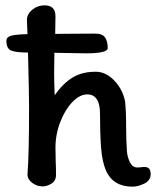

<svg xmlns="http://www.w3.org/2000/svg" viewBox="-20 -695 593 720"><path d="M187 -568 337 -569Q364 -569 374 -554.5Q384 -540 384 -515Q384 -495 303 -495L184 -497L183 -418Q183 -392 185 -338Q217 -383 252.5 -404.5Q288 -426 339 -426Q377 -426 408.5 -393Q440 -360 449 -315Q453 -280 453 -220Q453 -172 456 -127Q458 -105 467.5 -86Q477 -67 495 -67Q504 -67 509.5 -68Q515 -69 520 -69Q534 -69 539.5 -62Q545 -55 545 -42Q545 -18 521 -6.5Q497 5 477 5Q405 5 378 -54Q363 -88 359 -142Q355 -196 355 -269Q355 -341 307 -341Q279 -341 251.5 -312.5Q224 -284 206 -237.5Q188 -191 188 -141L189 -85Q190 -71 190 -39Q190 -17 173 -6.5Q156 4 140 4Q118 4 100.5 -9.5Q83 -23 83 -40Q89 -115 89 -291Q89 -348 85 -498Q42 -498 23 -505Q4 -512 4 -542Q4 -556 21.5 -561Q39 -566 83 -567Q81 -607 81 -620Q81 -642 101 -658.5Q121 -675 147 -675Q188 -675 188 -634Z"/></svg>

Font: Itim
Style: Regular
Weight: 400
Designer: Suppakit Chalermlarp
Version: Version 1.002g